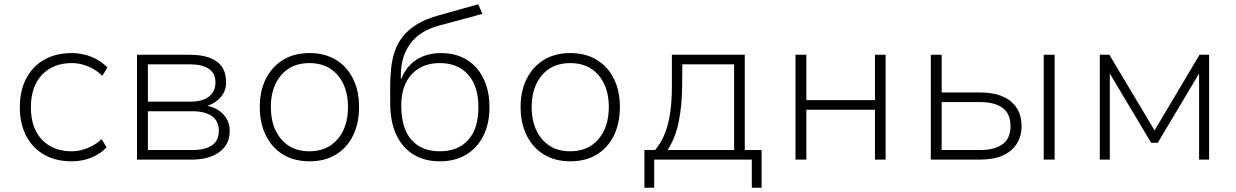

<svg xmlns="http://www.w3.org/2000/svg" viewBox="-20 -749 5800 901"><path d="M316 8Q242 8 187.5 -23Q133 -54 103 -111Q73 -168 73 -246Q73 -324 103.5 -381.5Q134 -439 188.5 -469.5Q243 -500 317 -500Q366 -500 410 -482Q454 -464 484 -432L460 -393Q430 -423 392 -438Q354 -453 318 -453Q229 -453 177 -398Q125 -343 125 -245Q125 -148 177 -93.5Q229 -39 317 -39Q353 -39 390.5 -54Q428 -69 457 -96L480 -58Q452 -27 409 -9.5Q366 8 316 8Z M623 0V-492H870Q927 -492 965 -477.5Q1003 -463 1022 -434.5Q1041 -406 1041 -362Q1041 -323 1017 -294.5Q993 -266 955 -253V-252Q986 -245 1009 -229Q1032 -213 1045 -189Q1058 -165 1058 -134Q1058 -72 1010 -36Q962 0 879 0ZM674 -45H882Q942 -45 974.5 -67Q1007 -89 1007 -135Q1007 -181 974.5 -204Q942 -227 882 -227H674ZM674 -272H874Q929 -272 960 -295.5Q991 -319 991 -362Q991 -405 960 -426Q929 -447 874 -447H674Z M1433 8Q1361 8 1309 -23.5Q1257 -55 1228 -112.5Q1199 -170 1199 -247Q1199 -323 1228 -380Q1257 -437 1309 -468.5Q1361 -500 1432 -500Q1504 -500 1556 -468.5Q1608 -437 1636.5 -380Q1665 -323 1665 -247Q1665 -170 1636.5 -112.5Q1608 -55 1556 -23.5Q1504 8 1433 8ZM1431 -39Q1516 -39 1564.5 -96Q1613 -153 1613 -247Q1613 -340 1564.5 -396.5Q1516 -453 1432 -453Q1348 -453 1299.5 -396.5Q1251 -340 1251 -247Q1251 -153 1299.5 -96Q1348 -39 1431 -39Z M2044 8Q1972 8 1920 -24Q1868 -56 1839.5 -117Q1811 -178 1811 -267V-345Q1811 -388 1815.5 -429.5Q1820 -471 1832.5 -508Q1845 -545 1870 -577Q1895 -609 1936 -634.5Q1977 -660 2039 -677L2224 -729L2244 -684L2041 -629Q1948 -604 1904.5 -543Q1861 -482 1861 -396V-379H1863Q1880 -421 1907.5 -447.5Q1935 -474 1971 -487Q2007 -500 2050 -500Q2102 -500 2143.5 -482.5Q2185 -465 2215 -431.5Q2245 -398 2261 -351Q2277 -304 2277 -246Q2277 -169 2248.5 -112Q2220 -55 2168 -23.5Q2116 8 2044 8ZM2044 -39Q2128 -39 2176.5 -91.5Q2225 -144 2225 -246Q2225 -345 2176.5 -399Q2128 -453 2044 -453Q1960 -453 1911.5 -400Q1863 -347 1863 -255Q1863 -146 1911 -92.5Q1959 -39 2044 -39Z M2657 8Q2585 8 2533 -23.5Q2481 -55 2452 -112.5Q2423 -170 2423 -247Q2423 -323 2452 -380Q2481 -437 2533 -468.5Q2585 -500 2656 -500Q2728 -500 2780 -468.5Q2832 -437 2860.5 -380Q2889 -323 2889 -247Q2889 -170 2860.5 -112.5Q2832 -55 2780 -23.5Q2728 8 2657 8ZM2655 -39Q2740 -39 2788.5 -96Q2837 -153 2837 -247Q2837 -340 2788.5 -396.5Q2740 -453 2656 -453Q2572 -453 2523.5 -396.5Q2475 -340 2475 -247Q2475 -153 2523.5 -96Q2572 -39 2655 -39Z M3004 132V-45H3054Q3085 -82 3101.5 -126Q3118 -170 3125.5 -224Q3133 -278 3133 -343V-492H3475V-45H3554V132H3508V0H3050V132ZM3113 -45H3425V-447H3182L3181 -341Q3180 -251 3165 -177Q3150 -103 3113 -45Z M3713 0V-492H3764V-279H4086V-492H4136V0H4086V-234H3764V0Z M4348 0V-492H4399V-315H4578Q4674 -315 4724 -273Q4774 -231 4774 -157Q4774 -110 4751 -74Q4728 -38 4685 -19Q4642 0 4578 0ZM4399 -45H4579Q4647 -45 4684.5 -72Q4722 -99 4722 -157Q4722 -216 4684.5 -243Q4647 -270 4579 -270H4399ZM4878 0V-492H4929V0Z M5141 0V-492H5186L5398 -137L5609 -492H5654V0H5607V-404L5413 -79H5382L5188 -404V0Z"/></svg>

Font: Nunito Sans 7pt ExtraLight
Style: Regular
Weight: 250
Designer: Vernon Adams
Foundry: Vernon Adams
Version: Version 3.101;gftools[0.9.27]